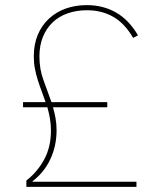

<svg xmlns="http://www.w3.org/2000/svg" viewBox="-20 -730 619 750"><path d="M83 0V-25Q125 -57 152 -106Q179 -155 179 -220Q179 -245 175 -267.5Q171 -290 165 -311H70V-331H158Q151 -352 143 -373Q135 -394 128 -416Q121 -438 116.5 -461Q112 -484 112 -510Q112 -557 127.5 -594Q143 -631 171 -657Q199 -683 236.5 -696.5Q274 -710 319 -710Q383 -710 433.5 -681Q484 -652 519 -592L500 -582Q467 -639 422 -664.5Q377 -690 320 -690Q279 -690 244.5 -678Q210 -666 185.5 -642.5Q161 -619 147.5 -585.5Q134 -552 134 -510Q134 -459 150 -416.5Q166 -374 181 -331H399V-311H187Q193 -290 197 -268Q201 -246 201 -221Q201 -161 177 -109Q153 -57 107 -22V-20H513V0Z"/></svg>

Font: IBM Plex Sans Thai Thin
Style: Regular
Weight: 100
Designer: Mike Abbink, Paul van der Laan, Pieter van Rosmalen, Ben Mitchell, Mark Frömberg
Foundry: Bold Monday
Version: Version 1.1